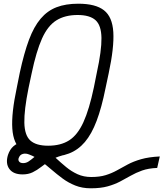

<svg xmlns="http://www.w3.org/2000/svg" viewBox="-20 -834 883 1037"><path d="M236 14Q143 14 97.5 -21.5Q52 -57 46.5 -139.5Q41 -222 71 -362L87 -442Q110 -548 136.5 -619Q163 -690 199.5 -733Q236 -776 285.5 -795Q335 -814 403 -814Q496 -814 541.5 -778.5Q587 -743 592 -660.5Q597 -578 567 -438L550 -358Q529 -253 502 -181.5Q475 -110 438.5 -67Q402 -24 352.5 -5Q303 14 236 14ZM470 183Q424 183 386.5 168Q349 153 318 130Q287 107 258 82Q229 57 200 35Q171 13 139 1Q120 -7 104.5 -3Q89 1 83 15Q76 28 82.5 37.5Q89 47 105 47Q121 47 134.5 38Q148 29 167 13Q186 -3 218.5 -20.5Q251 -38 305 -54L315 6Q278 16 251.5 33Q225 50 202.5 67.5Q180 85 156.5 96.5Q133 108 102 108Q52 108 30.5 78.5Q9 49 23 3Q33 -27 52.5 -44Q72 -61 99 -66.5Q126 -72 155 -63Q192 -52 222.5 -29.5Q253 -7 281 19Q309 45 337.5 68.5Q366 92 399 107Q432 122 473 122Q518 122 550.5 112Q583 102 611 86.5Q639 71 669.5 54.5Q700 38 741.5 26Q783 14 843 11L829 73Q781 75 747.5 87Q714 99 686 115Q658 131 628.5 146.5Q599 162 561.5 172.5Q524 183 470 183ZM240 -47Q308 -47 353.5 -76Q399 -105 430.5 -174Q462 -243 487 -362L503 -442Q529 -561 528 -629Q527 -697 496 -725Q465 -753 399 -753Q331 -753 284.5 -724Q238 -695 207 -626Q176 -557 151 -438L134 -358Q110 -239 111.5 -171Q113 -103 144 -75Q175 -47 240 -47Z"/></svg>

Font: Victor Mono Thin Light
Style: Italic
Weight: 300
Italic angle: -12°
Monospace: yes
Version: Version 1.561;gftools[0.9.30]